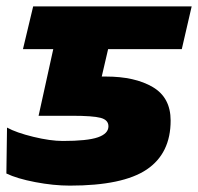

<svg xmlns="http://www.w3.org/2000/svg" viewBox="-20 -572 621 602"><path d="M0 -28 2 -172Q31 -156 84.5 -143Q138 -130 177 -130Q254 -130 287 -141.5Q320 -153 320 -176Q320 -196 295.5 -202.5Q271 -209 206 -209H101L147 -418H52L84 -552H581L550 -418H319L299 -332H312Q403 -332 459 -299Q515 -266 515 -194Q515 -91 440 -40.5Q365 10 199 10Q148 10 90.5 -1Q33 -12 0 -28Z"/></svg>

Font: Noto Sans Display Black
Style: Italic
Weight: 900
Italic angle: -12°
Designer: Monotype Design team
Foundry: Monotype Imaging Inc.
Version: Version 1.000